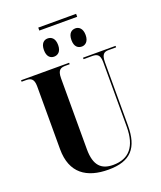

<svg xmlns="http://www.w3.org/2000/svg" viewBox="-177 -1101 1021 1220"><g transform="rotate(-20 334.0 -490.5)"><path d="M231 -971H487V-991H231ZM263 -783C288 -783 312 -799 312 -844C312 -890 288 -906 263 -906C239 -906 216 -890 216 -844C216 -799 239 -783 263 -783ZM451 -783C473 -783 498 -799 498 -844C498 -890 473 -906 451 -906C425 -906 402 -890 402 -844C402 -799 425 -783 451 -783ZM343 10C494 10 554 -61 554 -212V-639C554 -697 576 -704 602 -704H653V-714H433V-704H490C522 -704 544 -697 544 -643V-208C544 -74 489 -8 381 -8C303 -8 257 -47 257 -159V-639C257 -697 280 -704 312 -704H339V-714H14V-704H42C73 -704 97 -697 97 -643V-218C97 -54 197 10 343 10Z"/></g></svg>

Font: Noto Serif Display Condensed ExtraBold
Style: Regular
Weight: 800
Width: 3
Designer: Monotype Design Team
Foundry: Monotype Imaging Inc.
Version: Version 2.009